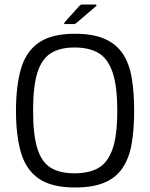

<svg xmlns="http://www.w3.org/2000/svg" viewBox="-20 -826 668 853"><path d="M51 -334Q51 -445 73.5 -521.5Q96 -598 153 -637Q210 -676 313 -676Q393 -676 444.5 -653.5Q496 -631 525 -588Q554 -545 565 -481Q576 -417 576 -334Q576 -251 565 -187.5Q554 -124 525 -80.5Q496 -37 444.5 -15Q393 7 313 7Q210 7 153 -32Q96 -71 73.5 -147Q51 -223 51 -334ZM127 -334Q127 -225 146.5 -164.5Q166 -104 206.5 -80Q247 -56 311 -56Q376 -56 417.5 -80Q459 -104 480 -164Q501 -224 501 -334Q501 -444 480 -505Q459 -566 417.5 -590.5Q376 -615 311 -615Q247 -615 206.5 -590Q166 -565 146.5 -504.5Q127 -444 127 -334ZM308 -719H270Q265 -719 265 -722Q265 -725 268 -728L332 -799Q336 -803 338.5 -804.5Q341 -806 346 -806H404Q407 -806 408.5 -803.5Q410 -801 407 -799L322 -726Q318 -723 315 -721Q312 -719 308 -719Z"/></svg>

Font: Glory Thin
Style: Regular
Weight: 400
Version: Version 1.011